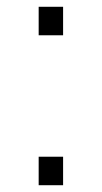

<svg xmlns="http://www.w3.org/2000/svg" viewBox="-20 -546 300 566"><path d="M94 -442V-526H166V-442ZM94 0V-84H166V0Z"/></svg>

Font: Archivo SemiBold ExtraLight
Style: Regular
Weight: 250
Version: Version 2.001